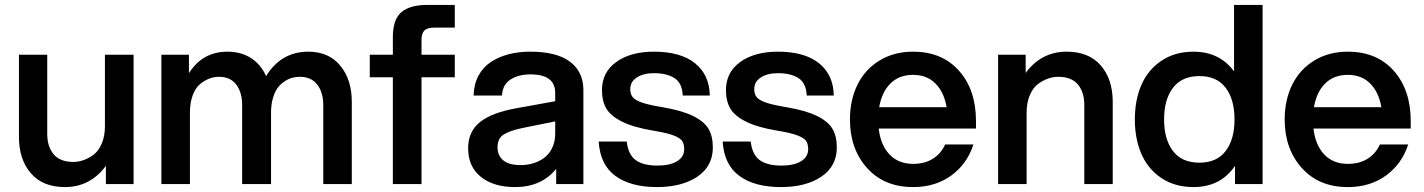

<svg xmlns="http://www.w3.org/2000/svg" viewBox="-20 -740 5725 772"><path d="M169.9 -202.1Q169.9 -150.4 195.8 -119.6Q221.7 -88.9 274.9 -88.9Q293.5 -88.9 313.2 -95.2Q333 -101.6 354 -116.2Q375 -130.9 388.4 -161.1Q401.9 -191.4 401.9 -232.9V-520H517.1V0H405.8V-73.2Q342.8 12.2 241.2 12.2Q151.9 12.2 104 -43.5Q56.2 -99.1 56.2 -189V-520H169.9Z M1279.8 -317.9Q1279.8 -368.7 1255.6 -399.9Q1231.4 -431.2 1185.5 -431.2Q1171.4 -431.2 1157 -427.7Q1142.6 -424.3 1126.5 -414.3Q1110.4 -404.3 1098.1 -388.9Q1085.9 -373.5 1077.9 -347.2Q1069.8 -320.8 1069.8 -287.1V0H953.6V-317.9Q953.6 -368.7 929.9 -399.9Q906.2 -431.2 860.8 -431.2Q842.3 -431.2 824 -424.8Q805.7 -418.5 786.6 -403.8Q767.6 -389.2 755.6 -358.9Q743.7 -328.6 743.7 -287.1V0H628.9V-520H739.7V-445.8Q794.4 -532.2 894.5 -532.2Q949.7 -532.2 989.5 -506.3Q1029.3 -480.5 1049.8 -434.1Q1110.8 -532.2 1219.7 -532.2Q1301.8 -532.2 1348.1 -476.1Q1394.5 -419.9 1394.5 -331.1V0H1279.8Z M1559.6 -590.8Q1559.6 -662.1 1594 -691.2Q1628.4 -720.2 1697.8 -720.2H1808.6V-628.9H1725.6Q1697.8 -628.9 1686.3 -617.2Q1674.8 -605.5 1674.8 -579.1V-520H1808.6V-429.2H1674.8V0H1559.6V-429.2H1466.8V-520H1559.6Z M2216.3 0V-61Q2156.7 12.2 2051.3 12.2Q1964.8 12.2 1913.6 -28.8Q1862.3 -69.8 1862.3 -144Q1862.3 -211.4 1910.4 -249.5Q1958.5 -287.6 2058.6 -305.2L2212.4 -333V-366.2Q2212.4 -440.9 2113.3 -440.9Q2064.5 -440.9 2032.5 -420.2Q2000.5 -399.4 1998.5 -356H1884.3Q1885.3 -400.9 1903.8 -435.5Q1922.4 -470.2 1954.1 -491Q1985.8 -511.7 2025.6 -522Q2065.4 -532.2 2112.3 -532.2Q2218.3 -532.2 2272 -491.7Q2325.7 -451.2 2325.7 -377.9V0ZM1980.5 -147.9Q1980.5 -114.3 2003.7 -95.2Q2026.9 -76.2 2073.2 -76.2Q2100.1 -76.2 2124.3 -83.5Q2148.4 -90.8 2168.5 -105.7Q2188.5 -120.6 2200.4 -145.8Q2212.4 -170.9 2212.4 -203.1V-252L2079.6 -225.1Q2027.3 -213.9 2003.9 -198.2Q1980.5 -182.6 1980.5 -147.9Z M2621.1 12.2Q2516.1 12.2 2454.6 -32.5Q2393.1 -77.1 2387.2 -170.9H2500Q2505.9 -118.2 2536.1 -96.2Q2566.4 -74.2 2624 -74.2Q2673.3 -74.2 2702.1 -91.6Q2731 -108.9 2731 -140.1Q2731 -161.1 2722.7 -173.3Q2714.4 -185.5 2687.3 -195.8Q2660.2 -206.1 2606 -214.8Q2526.9 -228 2481 -251Q2435.1 -273.9 2417.7 -304Q2400.4 -334 2400.4 -377.9Q2400.4 -449.2 2457.8 -490.7Q2515.1 -532.2 2609.4 -532.2Q2716.8 -532.2 2774.7 -485.6Q2832.5 -439 2834 -356H2725.1Q2723.1 -405.8 2692.1 -425.8Q2661.1 -445.8 2609.4 -445.8Q2567.4 -445.8 2540.8 -428.7Q2514.2 -411.6 2514.2 -381.8Q2514.2 -360.8 2524.7 -348.6Q2535.2 -336.4 2562.5 -327.1Q2589.8 -317.9 2643.1 -309.1Q2721.2 -295.9 2766.1 -273.9Q2811 -252 2828.6 -222.2Q2846.2 -192.4 2846.2 -147Q2846.2 -71.8 2784.2 -29.8Q2722.2 12.2 2621.1 12.2Z M3119.6 12.2Q3014.6 12.2 2953.1 -32.5Q2891.6 -77.1 2885.7 -170.9H2998.5Q3004.4 -118.2 3034.7 -96.2Q3064.9 -74.2 3122.6 -74.2Q3171.9 -74.2 3200.7 -91.6Q3229.5 -108.9 3229.5 -140.1Q3229.5 -161.1 3221.2 -173.3Q3212.9 -185.5 3185.8 -195.8Q3158.7 -206.1 3104.5 -214.8Q3025.4 -228 2979.5 -251Q2933.6 -273.9 2916.3 -304Q2898.9 -334 2898.9 -377.9Q2898.9 -449.2 2956.3 -490.7Q3013.7 -532.2 3107.9 -532.2Q3215.3 -532.2 3273.2 -485.6Q3331.1 -439 3332.5 -356H3223.6Q3221.7 -405.8 3190.7 -425.8Q3159.7 -445.8 3107.9 -445.8Q3065.9 -445.8 3039.3 -428.7Q3012.7 -411.6 3012.7 -381.8Q3012.7 -360.8 3023.2 -348.6Q3033.7 -336.4 3061 -327.1Q3088.4 -317.9 3141.6 -309.1Q3219.7 -295.9 3264.6 -273.9Q3309.6 -252 3327.1 -222.2Q3344.7 -192.4 3344.7 -147Q3344.7 -71.8 3282.7 -29.8Q3220.7 12.2 3119.6 12.2Z M3651.4 12.2Q3535.2 12.2 3466.3 -64.5Q3397.5 -141.1 3397.5 -259.8Q3397.5 -337.4 3427.5 -398.9Q3457.5 -460.4 3515.9 -496.3Q3574.2 -532.2 3651.4 -532.2Q3768.1 -532.2 3836.2 -455.3Q3904.3 -378.4 3904.3 -252.9V-223.1H3513.2Q3520.5 -157.2 3556.4 -119.1Q3592.3 -81.1 3651.4 -81.1Q3697.8 -81.1 3730.7 -101.6Q3763.7 -122.1 3780.3 -159.2H3894Q3868.7 -80.6 3804.7 -34.2Q3740.7 12.2 3651.4 12.2ZM3515.1 -309.1H3786.1Q3775.9 -369.6 3741.2 -404.3Q3706.5 -439 3651.4 -439Q3595.2 -439 3560.3 -404.3Q3525.4 -369.6 3515.1 -309.1Z M4339.8 -317.9Q4339.8 -369.6 4314 -400.4Q4288.1 -431.2 4234.9 -431.2Q4216.3 -431.2 4196.5 -424.8Q4176.8 -418.5 4155.8 -403.8Q4134.8 -389.2 4121.3 -358.9Q4107.9 -328.6 4107.9 -287.1V0H3993.2V-520H4104V-446.8Q4167 -532.2 4269 -532.2Q4358.4 -532.2 4406.2 -476.6Q4454.1 -420.9 4454.1 -331.1V0H4339.8Z M5056.6 0H4945.8V-73.2Q4887.7 12.2 4778.8 12.2Q4704.6 12.2 4650.4 -23.7Q4596.2 -59.6 4569.6 -120.6Q4543 -181.6 4543 -259.8Q4543 -337.9 4569.6 -398.9Q4596.2 -460 4650.4 -496.1Q4704.6 -532.2 4778.8 -532.2Q4883.3 -532.2 4941.9 -453.1V-720.2H5056.6ZM4660.6 -259.8Q4660.6 -179.7 4696.3 -132.8Q4731.9 -85.9 4802.7 -85.9Q4872.6 -85.9 4908.2 -132.8Q4943.8 -179.7 4943.8 -259.8Q4943.8 -339.8 4908.2 -387Q4872.6 -434.1 4802.7 -434.1Q4732.4 -434.1 4696.5 -387.2Q4660.6 -340.3 4660.6 -259.8Z M5399.4 12.2Q5283.2 12.2 5214.4 -64.5Q5145.5 -141.1 5145.5 -259.8Q5145.5 -337.4 5175.5 -398.9Q5205.6 -460.4 5263.9 -496.3Q5322.3 -532.2 5399.4 -532.2Q5516.1 -532.2 5584.2 -455.3Q5652.3 -378.4 5652.3 -252.9V-223.1H5261.2Q5268.6 -157.2 5304.4 -119.1Q5340.3 -81.1 5399.4 -81.1Q5445.8 -81.1 5478.8 -101.6Q5511.7 -122.1 5528.3 -159.2H5642.1Q5616.7 -80.6 5552.7 -34.2Q5488.8 12.2 5399.4 12.2ZM5263.2 -309.1H5534.2Q5523.9 -369.6 5489.3 -404.3Q5454.6 -439 5399.4 -439Q5343.3 -439 5308.3 -404.3Q5273.4 -369.6 5263.2 -309.1Z"/></svg>

Font: Aspekta 550
Style: Regular
Weight: 550
Designer: Ivo Dolenc
Version: Version 2.000